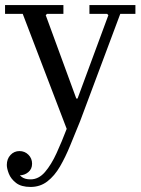

<svg xmlns="http://www.w3.org/2000/svg" viewBox="-26 -480 560 760"><path d="M238 30 64 -425H-6V-460H225V-425H160L155 -420L276 -90H281L403 -420L398 -425H328V-460H510V-425H450L291 0ZM95 260Q58 260 37.5 244Q17 228 9 207.5Q1 187 1 173Q1 149 15.5 133.5Q30 118 51 118Q72 118 86.5 132.5Q101 147 101 168Q101 189 86 201.5Q71 214 51 214Q40 214 30 208.5Q20 203 14 194Q8 185 8 173H38Q38 183 42.5 196.5Q47 210 59.5 220Q72 230 95 230Q127 230 152 201Q177 172 198 126Q219 80 238 30L291 0Q271 49 252 95.5Q233 142 211.5 179Q190 216 161.5 238Q133 260 95 260Z"/></svg>

Font: Brygada 1918
Style: Regular
Weight: 400
Designer: Mateusz Machalski | Borys Kosmynka | Przemek Hoffer
Foundry: NIEPODLEGLA 2018
Version: Version 3.006